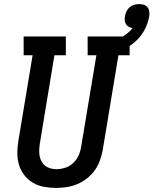

<svg xmlns="http://www.w3.org/2000/svg" viewBox="-20 -914 753 942"><path d="M255 8Q225 8 195.5 2.5Q166 -3 141.5 -17.5Q117 -32 99.5 -54.5Q82 -77 73.5 -104.5Q65 -132 65 -162Q65 -192 70 -222L140 -643H96V-735H303V-643H247L175 -207Q173 -192 172.5 -177Q172 -162 174.5 -148Q177 -134 184 -121.5Q191 -109 202 -100.5Q213 -92 227 -88Q241 -84 256 -84Q256 -84 256 -84Q256 -84 256 -84Q278 -84 300 -91Q322 -98 339 -114Q356 -130 365.5 -151Q375 -172 378 -193L453 -643H410V-735H616V-643H561L484 -178Q479 -152 470 -126.5Q461 -101 445 -78.5Q429 -56 406.5 -38.5Q384 -21 358.5 -10.5Q333 0 306.5 4Q280 8 255 8ZM507 -643 505 -651 491 -700Q510 -705 529 -711Q548 -717 566 -726Q584 -735 601 -747.5Q618 -760 630 -776Q630 -776 630 -776Q630 -776 630 -776Q620 -778 611.5 -782.5Q603 -787 598 -795.5Q593 -804 592 -814Q591 -824 593 -834Q595 -846 600.5 -858Q606 -870 616 -878.5Q626 -887 638.5 -890.5Q651 -894 663 -894Q675 -894 686 -890.5Q697 -887 704 -878Q711 -869 712.5 -857Q714 -845 712 -833Q706 -798 687.5 -764.5Q669 -731 640 -706.5Q611 -682 576.5 -667Q542 -652 507 -643Z"/></svg>

Font: Iosevka Curly Slab SmBdEx
Style: Italic
Weight: 600
Width: 7
Italic angle: -9°
Monospace: yes
Designer: Belleve Invis
Foundry: Belleve Invis
Version: Version 11.1.0; ttfautohint (v1.8.3)